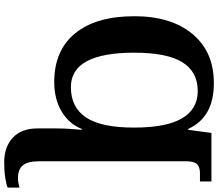

<svg xmlns="http://www.w3.org/2000/svg" viewBox="-80 -684 1005 884"><g transform="rotate(90 422.0 -242.5)"><path d="M55.2 -358.9Q55.2 -528.3 137 -626.7Q218.8 -725.1 362.8 -725.1Q442.4 -725.1 494.6 -695.8Q546.9 -666.5 574.2 -606.9H578.1L592.8 -713.9H815.9V-661.1H777.8Q748 -661.1 735.6 -647Q723.1 -632.8 723.1 -598.1V81.1Q723.1 131.3 741.7 154.1Q760.3 176.8 800.8 176.8Q813 176.8 823.2 174.8Q833.5 172.9 844.2 169.9V224.1Q832.5 230 801 235.1Q769.5 240.2 729 240.2Q656.7 240.2 614.3 200.4Q571.8 160.6 571.8 86.9V0Q571.8 -30.8 573.7 -58.6Q575.7 -86.4 578.1 -117.2H574.2Q551.3 -58.6 494.1 -24.4Q437 9.8 357.9 9.8Q212.4 9.8 133.8 -86.7Q55.2 -183.1 55.2 -358.9ZM567.9 -357.9Q567.9 -506.8 525.1 -578.9Q482.4 -650.9 399.9 -650.9Q311 -650.9 267.1 -580.1Q223.1 -509.3 223.1 -357.9Q223.1 -213.4 262.5 -140.1Q301.8 -66.9 381.8 -66.9Q474.6 -66.9 521.2 -136.5Q567.9 -206.1 567.9 -357.9Z"/></g></svg>

Font: Droid Serif
Style: Bold
Weight: 700
Designer: Monotype Design team
Foundry: Monotype Imaging Inc.
Version: Version 1.03